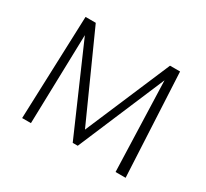

<svg xmlns="http://www.w3.org/2000/svg" viewBox="-134 -858 1136 1059"><g transform="rotate(30 434.5 -329.0)"><path d="M704 0 685 -573 451 -21H419L180 -569L165 0H109L133 -658H198L441 -118L671 -658H735L768 0Z"/></g></svg>

Font: Isabella Sans
Style: Regular
Weight: 400
Designer: Original fonts by Christian Thalmann (Catharsis Fonts), Modifications by Cristiano Sobral
Version: Version 0.002;July 12, 2020;FontCreator 13.0.0.2655 64-bit; 